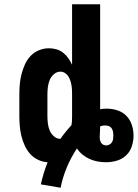

<svg xmlns="http://www.w3.org/2000/svg" viewBox="-20 -755 648 903"><path d="M265 128 172 112Q178 85 186 59Q194 33 204 8Q181 7 159 -3.5Q137 -14 121.5 -31.5Q106 -49 96 -71Q86 -93 80.5 -116Q75 -139 73 -162.5Q71 -186 71 -210V-310Q71 -334 73 -358Q75 -382 81 -405.5Q87 -429 97 -451.5Q107 -474 123.5 -491.5Q140 -509 163 -518.5Q186 -528 210 -528Q228 -528 245.5 -523Q263 -518 277 -507Q291 -496 301.5 -481Q312 -466 319 -450V-735H451V-241Q459 -243 467 -243.5Q475 -244 482 -244Q508 -244 532.5 -236Q557 -228 574.5 -210Q592 -192 600 -167.5Q608 -143 608 -118Q608 -92 600 -67Q592 -42 573.5 -24.5Q555 -7 530 0.5Q505 8 479 8Q459 8 439.5 4.5Q420 1 402 -7Q384 -15 368.5 -27.5Q353 -40 342 -57Q314 -15 294.5 31.5Q275 78 265 128ZM264 -102Q276 -119 289 -135Q302 -151 316 -166Q318 -177 318.5 -188Q319 -199 319 -210V-310Q319 -321 318.5 -332.5Q318 -344 316 -355Q314 -366 310.5 -376.5Q307 -387 301 -396.5Q295 -406 285 -412Q275 -418 264 -418Q247 -418 233.5 -406Q220 -394 213.5 -378Q207 -362 205 -344.5Q203 -327 203 -310V-210Q203 -193 205 -175.5Q207 -158 213.5 -142Q220 -126 233.5 -114Q247 -102 264 -102ZM479 -71Q487 -71 494.5 -75Q502 -79 506.5 -86Q511 -93 512 -101.5Q513 -110 513 -118Q513 -127 511.5 -135.5Q510 -144 505 -151.5Q500 -159 491.5 -162Q483 -165 474 -165Q468 -165 462.5 -164Q457 -163 451 -161V-157Q451 -145 450 -133.5Q449 -122 449 -110Q449 -103 450.5 -96Q452 -89 455.5 -83.5Q459 -78 465.5 -74.5Q472 -71 479 -71Z"/></svg>

Font: Iosevka Aile Extrabold
Style: Regular
Weight: 800
Designer: Belleve Invis
Foundry: Belleve Invis
Version: Version 27.3.5; ttfautohint (v1.8.4)